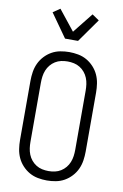

<svg xmlns="http://www.w3.org/2000/svg" viewBox="-105 -1039 710 1106"><g transform="rotate(10 250.0 -486.0)"><path d="M250 8Q224 8 197.5 3Q171 -2 148 -15Q125 -28 106.5 -48Q88 -68 77 -92Q66 -116 62 -142.5Q58 -169 58 -195V-540Q58 -566 62 -592.5Q66 -619 77 -643Q88 -667 106.5 -687Q125 -707 148 -720Q171 -733 197.5 -738Q224 -743 250 -743Q276 -743 302.5 -738Q329 -733 352 -720Q375 -707 393.5 -687Q412 -667 423 -643Q434 -619 438 -592.5Q442 -566 442 -540V-195Q442 -169 438 -142.5Q434 -116 423 -92Q412 -68 393.5 -48Q375 -28 352 -15Q329 -2 302.5 3Q276 8 250 8ZM250 -47Q269 -47 287.5 -51Q306 -55 322 -65Q338 -75 350 -89.5Q362 -104 369 -121.5Q376 -139 378.5 -157.5Q381 -176 381 -195V-540Q381 -559 378.5 -577.5Q376 -596 369 -613.5Q362 -631 350 -645.5Q338 -660 322 -670Q306 -680 287.5 -684Q269 -688 250 -688Q231 -688 212.5 -684Q194 -680 178 -670Q162 -660 150 -645.5Q138 -631 131 -613.5Q124 -596 121.5 -577.5Q119 -559 119 -540V-195Q119 -176 121.5 -157.5Q124 -139 131 -121.5Q138 -104 150 -89.5Q162 -75 178 -65Q194 -55 212.5 -51Q231 -47 250 -47ZM212 -815 115 -952 156 -980 250 -862 344 -980 385 -952 288 -815Z"/></g></svg>

Font: Iosevka Fixed Light
Style: Regular
Weight: 300
Monospace: yes
Designer: Belleve Invis
Foundry: Belleve Invis
Version: Version 32.3.0